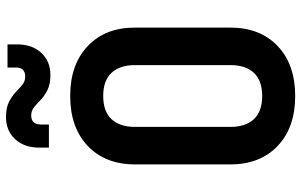

<svg xmlns="http://www.w3.org/2000/svg" viewBox="-202 -792 1004 640"><g transform="rotate(-90 300.0 -472.0)"><path d="M300 10Q195 10 133.5 -48.5Q72 -107 72 -206V-524Q72 -623 133.5 -681.5Q195 -740 300 -740Q405 -740 466.5 -681.5Q528 -623 528 -525V-206Q528 -107 466.5 -48.5Q405 10 300 10ZM300 -100Q351 -100 377 -127.5Q403 -155 403 -206V-524Q403 -575 377 -602.5Q351 -630 300 -630Q249 -630 223 -602.5Q197 -575 197 -524V-206Q197 -155 223 -127.5Q249 -100 300 -100ZM370 -806Q339 -806 319.5 -816Q300 -826 287 -838.5Q274 -851 262.5 -860.5Q251 -870 235 -870Q205 -870 205 -837V-811H128V-844Q128 -893 156 -923.5Q184 -954 230 -954Q261 -954 280.5 -944Q300 -934 313 -921.5Q326 -909 337.5 -899.5Q349 -890 365 -890Q395 -890 395 -921V-949H472V-916Q472 -867 444 -836.5Q416 -806 370 -806Z"/></g></svg>

Font: Tiny
Style: Bold
Weight: 700
Monospace: yes
Designer: Philipp Nurullin, Konstantin Bulenkov
Foundry: JetBrains
Version: Version 2.251; ttfautohint (v1.8.4.7-5d5b)